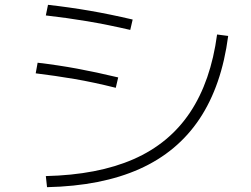

<svg xmlns="http://www.w3.org/2000/svg" viewBox="-20 -764 1040 796"><path d="M170 -34Q385 -39 533.5 -104Q682 -169 768 -298Q854 -427 880 -621L926 -615Q899 -409 807.5 -271.5Q716 -134 558.5 -63.5Q401 7 175 12ZM460 -400Q368 -423 289 -436.5Q210 -450 128 -460L136 -504Q221 -494 299.5 -479.5Q378 -465 470 -443ZM520 -640Q425 -662 341.5 -676Q258 -690 170 -700L179 -744Q268 -734 352 -719.5Q436 -705 530 -683Z"/></svg>

Font: M PLUS 1 Code Light
Style: Regular
Weight: 300
Designer: Coji Morishita
Foundry: UNDERFOREST DESIGN
Version: Version 1.002